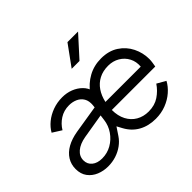

<svg xmlns="http://www.w3.org/2000/svg" viewBox="-168 -1049 1319 1319"><g transform="rotate(-45 492.0 -389.0)"><path d="M38 -134Q38 -179 60.5 -215Q83 -251 125 -274.5Q167 -298 226 -308L430 -341L432 -359Q436 -399 420.5 -425Q405 -451 377 -463.5Q349 -476 316 -476Q265 -476 225.5 -450.5Q186 -425 163 -386L98 -427Q117 -461 150.5 -488.5Q184 -516 228 -532Q272 -548 321 -548Q365 -548 402 -533.5Q439 -519 465.5 -493Q492 -467 502 -431L479 -433Q517 -486 573.5 -517Q630 -548 699 -548Q773 -548 825 -514Q877 -480 904 -425.5Q931 -371 931 -310Q931 -294 928 -275Q925 -256 923 -245H501Q501 -187 523 -145Q545 -103 584 -80.5Q623 -58 673 -58Q732 -58 774.5 -86.5Q817 -115 845 -157L908 -121Q889 -85 854 -54.5Q819 -24 772.5 -6Q726 12 672 12Q602 12 549 -17.5Q496 -47 465 -104L444 -143L406 -86Q386 -56 355.5 -34Q325 -12 288 0Q251 12 209 12Q165 12 126 -4Q87 -20 62.5 -52.5Q38 -85 38 -134ZM415 -234 420 -273 240 -243Q183 -233 150.5 -205.5Q118 -178 118 -138Q118 -101 145.5 -78.5Q173 -56 219 -56Q269 -56 311 -80Q353 -104 381 -144.5Q409 -185 415 -234ZM852 -315Q856 -361 836.5 -398Q817 -435 780.5 -456.5Q744 -478 698 -478Q647 -478 608.5 -458Q570 -438 545 -401.5Q520 -365 509 -315ZM506 -640 615 -790H718L582 -640Z"/></g></svg>

Font: Kosmopol Plus Jakarta Sans Italic It
Style: Regular
Weight: 400
Italic angle: -8.04999°
Designer: Gumpita Rahayu
Foundry: Tokotype
Version: Version 2.006